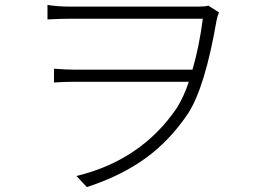

<svg xmlns="http://www.w3.org/2000/svg" viewBox="-20 -725 1040 776"><path d="M822.3 -702.1 865.2 -674.8Q859.4 -663.1 855.5 -643.6Q808.6 -372.1 740.2 -266.6Q667 -157.2 568.8 -85.9Q470.7 -14.6 331.1 31.2L289.1 -13.7Q550.8 -77.1 694.3 -288.1Q722.7 -333 743.2 -394.5H283.2Q239.3 -394.5 198.2 -391.6V-447.3Q249 -443.4 282.2 -443.4H757.8Q784.2 -531.2 799.8 -649.4H267.6Q230.5 -649.4 171.9 -646.5V-705.1Q212.9 -698.2 267.6 -698.2H779.3Q807.6 -698.2 822.3 -702.1Z"/></svg>

Font: GenEi Gothic M Light
Style: Regular
Weight: 300
Designer: o_tamon (Modified); [Source Han Sans]
Ryoko NISHIZUKA  (kana & ideographs); Paul D. Hunt (Latin, Greek & Cyrillic); Wenl
Version: Version 1.1a;Original Version 1.004